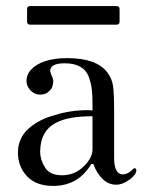

<svg xmlns="http://www.w3.org/2000/svg" viewBox="-20 -598 481 631"><path d="M79 -517Q69 -517 69 -527V-568Q69 -578 79 -578H363Q373 -578 373 -568V-527Q373 -517 363 -517ZM155 13Q98 13 68.5 -19Q39 -51 39 -96Q39 -144 73.5 -175Q108 -206 161 -220Q212 -236 270 -236L284 -235V-254Q284 -284 282 -303Q280 -322 272 -344.5Q264 -367 244 -378.5Q224 -390 193 -390Q145 -390 145 -365Q145 -360 150 -349Q155 -338 155 -333Q155 -310 143 -300Q132 -287 112 -287Q94 -287 80 -301Q67 -315 67 -332Q67 -351 80 -367Q116 -407 201 -407Q296 -407 332 -361Q348 -340 351.5 -316Q355 -292 355 -235V-80Q355 -25 384 -25Q400 -25 416 -41Q417 -42 418 -43Q420 -45 422 -45Q428 -45 428 -38Q428 -24 405.5 -7.5Q383 9 362 9Q336 9 316.5 -10.5Q297 -30 287 -59H280Q237 13 155 13ZM184 -22Q225 -22 254.5 -50.5Q284 -79 284 -107V-216Q207 -216 167 -196Q112 -169 112 -99Q112 -73 128 -47.5Q144 -22 184 -22Z"/></svg>

Font: HK Venetian
Style: Regular
Weight: 400
Designer: Alfredo Marco Pradil
Foundry: Alfredo Marco Pradil
Version: Version 1.000;PS 001.000;hotconv 1.0.88;makeotf.lib2.5.64775